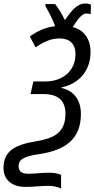

<svg xmlns="http://www.w3.org/2000/svg" viewBox="-66 -870 538 1094"><path d="M282 204V126C265 120 246 114 215 114C170 114 135 120 96 120C55 120 40 104 40 77C40 35 76 20 159 8C309 -15 395 -79 395 -221C395 -307 348 -355 284 -369L285 -372C388 -394 450 -470 450 -575C450 -651 409 -701 348 -716C379 -762 400 -793 427 -793C436 -793 445 -791 451 -789L452 -844C444 -847 434 -850 419 -850C374 -850 340 -809 304 -755C285 -794 266 -824 248 -847H193L192 -837C211 -803 234 -762 248 -721C193 -714 148 -694 104 -662L137 -600C180 -630 222 -651 274 -651C331 -651 364 -620 364 -562C364 -462 287 -406 193 -406H124L108 -334H182C262 -334 307 -299 307 -222C307 -112 239 -82 140 -65C22 -46 -46 -11 -46 87C-46 152 -1 195 80 195C124 195 169 189 208 189C241 189 265 196 282 204Z"/></svg>

Font: Noto Sans Display SemiCondensed
Style: Italic
Weight: 400
Width: 4
Italic angle: -12°
Designer: Monotype Design Team
Foundry: Monotype Imaging Inc.
Version: Version 1.900